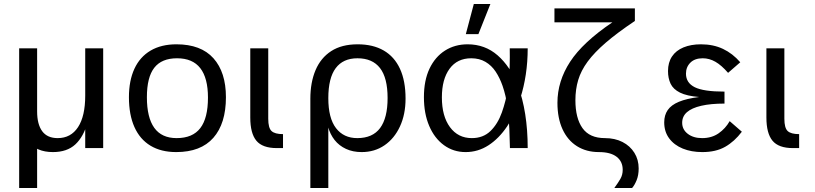

<svg xmlns="http://www.w3.org/2000/svg" viewBox="-20 -742 4084 962"><path d="M76 -500H166V200H76ZM419 -130Q399 -57 357.5 -18.5Q316 20 245 20Q163 20 119.5 -33.5Q76 -87 76 -196V-500H166V-184Q166 -119 191.5 -84.5Q217 -50 269 -50Q335 -50 371 -105Q407 -160 407 -263L419 -203ZM407 -500H497V0H407Z M863 20Q787 20 734 -12Q681 -44 653.5 -105.5Q626 -167 626 -255Q626 -338 653.5 -397.5Q681 -457 734.5 -488.5Q788 -520 864 -520Q987 -520 1049.5 -450Q1112 -380 1112 -255Q1112 -123 1049 -51.5Q986 20 863 20ZM865 -50Q945 -50 983.5 -100Q1022 -150 1022 -253Q1022 -351 983.5 -400.5Q945 -450 867 -450Q790 -450 753 -402.5Q716 -355 716 -255Q716 -153 753 -101.5Q790 -50 865 -50Z M1367 0Q1295 0 1264.5 -37Q1234 -74 1234 -153V-500H1324V-147Q1324 -101 1340.5 -85.5Q1357 -70 1398 -70V0Z M1535 -251 1625 -274V200H1535ZM1535 -247Q1535 -329 1561 -390.5Q1587 -452 1639.5 -486Q1692 -520 1772 -520Q1849 -520 1902.5 -489Q1956 -458 1984 -397.5Q2012 -337 2012 -248Q2012 -169 1984 -108.5Q1956 -48 1906.5 -14Q1857 20 1792 20Q1748 20 1713.5 4Q1679 -12 1656.5 -40.5Q1634 -69 1623.5 -107.5Q1613 -146 1617 -192Q1603 -199 1582.5 -216.5Q1562 -234 1545 -250ZM1770 -50Q1847 -50 1884.5 -100.5Q1922 -151 1922 -251Q1922 -352 1884 -401Q1846 -450 1771 -450Q1699 -450 1662 -400.5Q1625 -351 1625 -250Q1625 -150 1663.5 -100Q1702 -50 1770 -50Z M2313 20Q2252 20 2204.5 -14.5Q2157 -49 2130.5 -111Q2104 -173 2104 -255Q2104 -339 2132 -398Q2160 -457 2209.5 -488.5Q2259 -520 2323 -520Q2410 -520 2473.5 -464.5Q2537 -409 2575 -312Q2599 -249 2611.5 -170Q2624 -91 2624 0H2535Q2534 -42 2532 -96Q2530 -150 2522.5 -206.5Q2515 -263 2498 -312Q2484 -352 2463.5 -383Q2443 -414 2412.5 -432Q2382 -450 2341 -450Q2271 -450 2232.5 -397.5Q2194 -345 2194 -254Q2194 -160 2234.5 -105Q2275 -50 2344 -50Q2401 -50 2437.5 -85.5Q2474 -121 2494.5 -178.5Q2515 -236 2525 -300Q2532 -353 2533.5 -405Q2535 -457 2534 -500H2624Q2624 -432 2614.5 -369Q2605 -306 2587 -250Q2562 -170 2521 -109Q2480 -48 2427.5 -14Q2375 20 2313 20ZM2354 -722H2437L2377 -571H2314Z M3058 200Q3077 174 3088.5 154Q3100 134 3100 109Q3100 67 3069.5 43.5Q3039 20 2981 20Q2918 20 2871 -9.5Q2824 -39 2798.5 -94.5Q2773 -150 2773 -227Q2773 -335 2836.5 -432.5Q2900 -530 3048 -630H2758V-700H3161V-637Q3073 -578 3015.5 -528.5Q2958 -479 2924.5 -433.5Q2891 -388 2877 -341Q2863 -294 2863 -240Q2863 -150 2898.5 -100Q2934 -50 3011 -50Q3061 -50 3099 -30.5Q3137 -11 3158.5 23.5Q3180 58 3180 102Q3180 136 3169.5 161.5Q3159 187 3147 200Z M3697 -82Q3660 -33 3613.5 -6.5Q3567 20 3499 20Q3444 20 3401 2.5Q3358 -15 3333 -48.5Q3308 -82 3308 -129Q3308 -165 3325.5 -190.5Q3343 -216 3381.5 -232Q3420 -248 3483 -256Q3421 -261 3387 -278Q3353 -295 3340 -322.5Q3327 -350 3327 -386Q3327 -429 3347 -459Q3367 -489 3404.5 -504.5Q3442 -520 3492 -520Q3554 -520 3602.5 -497Q3651 -474 3689 -430L3628 -377Q3595 -415 3564.5 -432.5Q3534 -450 3501 -450Q3461 -450 3439 -428Q3417 -406 3417 -373Q3417 -327 3461 -305Q3505 -283 3610 -283V-223Q3541 -223 3493.5 -212Q3446 -201 3422 -180Q3398 -159 3398 -127Q3398 -93 3426 -71.5Q3454 -50 3498 -50Q3546 -50 3580.5 -74Q3615 -98 3636 -135Z M3953 0Q3881 0 3850.5 -37Q3820 -74 3820 -153V-500H3910V-147Q3910 -101 3926.5 -85.5Q3943 -70 3984 -70V0Z"/></svg>

Font: Moderustic
Style: Regular
Weight: 400
Designer: Tural Alisoy
Foundry: TAFT Foundry
Version: Version 2.120